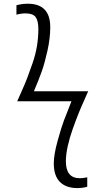

<svg xmlns="http://www.w3.org/2000/svg" viewBox="-20 -755 545 1009"><path d="M70.3 -222.7Q73.2 -229.5 93.3 -274.4Q113.3 -319.3 124 -347.7Q134.8 -376 150.9 -422.4Q167 -468.8 174.3 -513.7Q181.6 -558.6 181.6 -601.6Q181.6 -645.5 167.5 -665Q153.3 -684.6 114.3 -684.6Q89.8 -684.6 66.4 -677.7V-727.5Q95.7 -735.4 126 -735.4Q244.1 -735.4 244.1 -612.3Q244.1 -554.7 229.5 -488.8Q214.8 -422.9 199.7 -380.4Q184.6 -337.9 158.2 -275.4H443.4Q441.4 -269.5 423.8 -231Q406.2 -192.4 392.6 -158.2Q378.9 -124 362.3 -77.6Q345.7 -31.2 335.9 13.2Q326.2 57.6 326.2 92.8Q326.2 181.6 399.4 181.6Q416 181.6 438.5 176.8V226.6Q413.1 233.4 386.7 233.4Q327.1 233.4 294.9 201.2Q262.7 168.9 262.7 103.5Q262.7 57.6 282.7 -14.6Q302.7 -86.9 315.9 -121.6Q329.1 -156.2 355.5 -222.7Z"/></svg>

Font: Gothic A1 Light
Style: Regular
Weight: 300
Version: Version 2.50